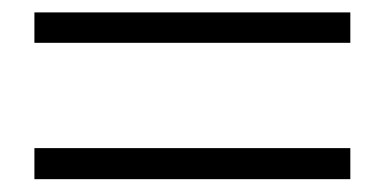

<svg xmlns="http://www.w3.org/2000/svg" viewBox="-20 -514 615 308"><path d="M542 -226.6H35.2V-276.4H542ZM542 -445.3H35.2V-494.1H542Z"/></svg>

Font: Bpmf Zihi Serif Regular
Style: Regular
Weight: 400
Foundry: But Ko
Version: Version 1.320